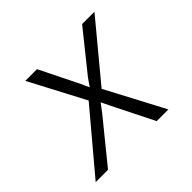

<svg xmlns="http://www.w3.org/2000/svg" viewBox="-135 -710 870 870"><g transform="rotate(-45 300.0 -275.0)"><path d="M23 0 262 -284 122 -550H197L290 -362Q294 -353 299 -341.5Q304 -330 308 -323Q313 -330 320.5 -341.5Q328 -353 335 -362L486 -550H565L341 -280L489 0H414L315 -198Q310 -208 304 -220.5Q298 -233 295 -240Q289 -233 280 -220.5Q271 -208 263 -198L102 0Z"/></g></svg>

Font: JetBrains Mono NL ExtraLight
Style: Italic
Weight: 200
Italic angle: -9°
Monospace: yes
Designer: Philipp Nurullin, Konstantin Bulenkov
Foundry: JetBrains
Version: Version 2.305; ttfautohint (v1.8.4.7-5d5b)